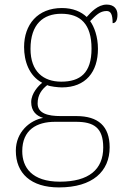

<svg xmlns="http://www.w3.org/2000/svg" viewBox="-20 -577 550 837"><path d="M237 240C384 240 458 170 458 65C458 -27 408 -71 313 -71H244C190 -71 144 -82 144 -126C144 -164 163 -188 186 -206C196 -200 234 -196 250 -196C354 -196 407 -264 407 -364C407 -417 391 -460 373 -485C398 -510 415 -529 445 -529C463 -529 471 -514 471 -476C485 -476 492 -490 492 -513C492 -537 478 -557 445 -557C406 -557 376 -523 358 -503C334 -526 298 -542 250 -542C144 -542 85 -470 85 -372C85 -311 106 -247 164 -216C148 -204 116 -170 116 -132C116 -93 138 -72 168 -63C111 -53 49 -2 49 80C49 179 115 240 237 240ZM247 -221C169 -221 113 -265 113 -364C113 -472 169 -517 247 -517C331 -517 379 -472 379 -365C379 -258 329 -221 247 -221ZM241 215C118 215 77 152 77 82C77 -11 140 -46 220 -46H311C388 -46 430 -21 430 66C430 162 367 215 241 215Z"/></svg>

Font: Noto Serif Malayalam Thin
Style: Regular
Weight: 100
Designer: Indian type Foundry, Jelle Bosma, Monotype Design Team
Foundry: Monotype Imaging Inc.
Version: Version 2.104